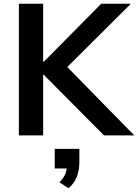

<svg xmlns="http://www.w3.org/2000/svg" viewBox="-20 -725 739 1028"><path d="M81 0V-705H211V-394H214L522 -705H681L309 -335L312 -395L699 0H537L214 -325H211V0ZM347 283 298 251Q321 228 329.5 206.5Q338 185 338 161L365 177H273V72H405V143Q405 184 392 219.5Q379 255 347 283Z"/></svg>

Font: Nunito Sans 11pt
Style: Bold
Weight: 700
Version: Version 3.101;gftools[0.9.27]